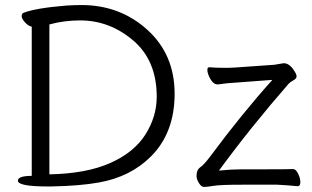

<svg xmlns="http://www.w3.org/2000/svg" viewBox="-20 -732 1240 762"><path d="M1014 -60Q1126 -60 1142 -61H1143Q1154 -61 1163 -43Q1172 -25 1172 -9Q1172 7 1161 7Q1120 3 1080 1H945Q855 1 828 5.5Q801 10 790 10Q779 10 769.5 -5.5Q760 -21 760 -33.5Q760 -46 763.5 -54.5Q767 -63 778.5 -71Q790 -79 815 -112Q938 -278 1061 -415L914 -404Q887 -403 845 -397H843Q824 -397 809 -430Q803 -444 803 -454.5Q803 -465 810 -465H812Q838 -463 859 -463H891Q903 -463 913 -464L1069 -475L1105 -481H1109Q1131 -479 1149 -449Q1157 -437 1157 -428.5Q1157 -420 1144 -413Q1131 -406 1125 -399Q975 -227 849 -55Q899 -60 937 -60ZM51 -15Q51 -34 106 -34V-626Q92 -629 79 -643.5Q66 -658 66 -668Q66 -678 73 -681Q121 -700 244 -710Q277 -712 303 -712Q456 -712 564.5 -614Q673 -516 673 -360Q673 -204 578 -110Q497 -30 374 -8Q297 6 183 8H169Q51 8 51 -15ZM176 -40Q323 -43 417.5 -85Q512 -127 557 -198Q602 -269 602 -348Q602 -492 508.5 -571.5Q415 -651 298 -651Q234 -651 176 -635Z"/></svg>

Font: QiushuiShotai Bright
Style: Regular
Weight: 400
Designer: Christian Thalmann (Catharsis Fonts)
Version: Version 1.250;